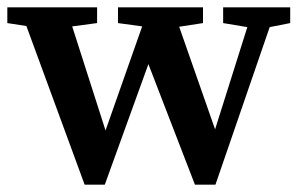

<svg xmlns="http://www.w3.org/2000/svg" viewBox="-24 -498 820 524"><path d="M768 -478V-435L712 -424L564 6H508L381 -323L262 6H207L48 -427L-4 -435V-478H241V-435L173 -426L264 -142L364 -426L298 -435V-478H530V-435L465 -425L563 -145L651 -424L585 -435V-478Z"/></svg>

Font: TypoPRO Source Serif Pro
Style: Regular
Weight: 600
Designer: Frank Grießhammer
Foundry: Adobe Systems Incorporated
Version: Version 1.017;PS 1.0;hotconv 1.0.79;makeotf.lib2.5.61930